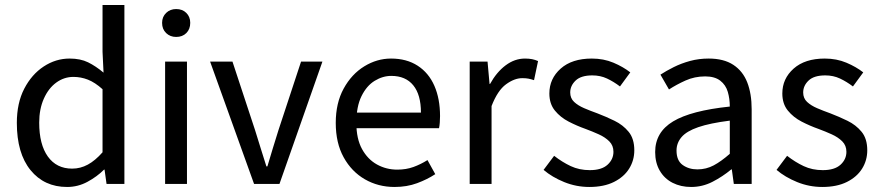

<svg xmlns="http://www.w3.org/2000/svg" viewBox="-20 -732 3503 764"><path d="M247 12Q156 12 101.5 -55Q47 -122 47 -243Q47 -322 76.5 -379Q106 -436 154 -467.5Q202 -499 257 -499Q300 -499 330.5 -484Q361 -469 392 -443L388 -526V-712H475V0H404L396 -57H394Q366 -29 328 -8.5Q290 12 247 12ZM267 -61Q300 -61 329.5 -77Q359 -93 388 -126V-377Q358 -404 330 -415Q302 -426 272 -426Q235 -426 204 -403.5Q173 -381 154.5 -339.5Q136 -298 136 -244Q136 -157 170.5 -109Q205 -61 267 -61Z M637 0V-487H724V0ZM681 -585Q657 -585 641 -600.5Q625 -616 625 -641Q625 -665 641 -680.5Q657 -696 681 -696Q706 -696 721.5 -680.5Q737 -665 737 -641Q737 -616 721.5 -600.5Q706 -585 681 -585Z M991 0 816 -487H905L995 -214Q1006 -178 1017.5 -141.5Q1029 -105 1040 -70H1044Q1054 -105 1065.5 -141.5Q1077 -178 1088 -214L1178 -487H1263L1092 0Z M1550 12Q1485 12 1432 -18.5Q1379 -49 1347.5 -106Q1316 -163 1316 -243Q1316 -322 1347.5 -379.5Q1379 -437 1429.5 -468Q1480 -499 1536 -499Q1598 -499 1642 -470.5Q1686 -442 1708.5 -390.5Q1731 -339 1731 -270Q1731 -257 1730 -244Q1729 -231 1727 -222H1384L1383 -284H1655Q1655 -355 1624.5 -392.5Q1594 -430 1537 -430Q1503 -430 1471 -410.5Q1439 -391 1418.5 -349.5Q1398 -308 1398 -243Q1398 -180 1420.5 -139Q1443 -98 1480 -77.5Q1517 -57 1561 -57Q1596 -57 1625 -67.5Q1654 -78 1681 -95L1712 -39Q1680 -18 1639.5 -3Q1599 12 1550 12Z M1849 0V-487H1920L1928 -398H1930Q1956 -445 1992 -472Q2028 -499 2069 -499Q2085 -499 2097.5 -496.5Q2110 -494 2121 -489L2105 -413Q2093 -417 2083 -419Q2073 -421 2058 -421Q2027 -421 1993.5 -396.5Q1960 -372 1936 -310V0Z M2325 12Q2273 12 2225 -7.5Q2177 -27 2143 -56L2185 -112Q2217 -87 2251 -71Q2285 -55 2327 -55Q2374 -55 2397.5 -76.5Q2421 -98 2421 -128Q2421 -153 2404.5 -169.5Q2388 -186 2362.5 -197.5Q2337 -209 2310 -219Q2276 -231 2243 -248Q2210 -265 2188 -292Q2166 -319 2166 -360Q2166 -419 2211 -459Q2256 -499 2335 -499Q2382 -499 2421 -482.5Q2460 -466 2488 -444L2447 -388Q2422 -407 2395.5 -419.5Q2369 -432 2337 -432Q2292 -432 2270.5 -411.5Q2249 -391 2249 -364Q2249 -341 2264.5 -326.5Q2280 -312 2304.5 -301.5Q2329 -291 2357 -281Q2391 -268 2425 -251.5Q2459 -235 2481.5 -207.5Q2504 -180 2504 -134Q2504 -94 2483.5 -61Q2463 -28 2423 -8Q2383 12 2325 12Z M2730 12Q2689 12 2656.5 -4.5Q2624 -21 2605.5 -52.5Q2587 -84 2587 -127Q2587 -206 2658.5 -249Q2730 -292 2884 -308Q2884 -339 2876 -366.5Q2868 -394 2846 -411Q2824 -428 2786 -428Q2744 -428 2707.5 -411.5Q2671 -395 2642 -376L2608 -435Q2631 -450 2661 -465Q2691 -480 2726 -489.5Q2761 -499 2800 -499Q2860 -499 2898 -474Q2936 -449 2953.5 -404Q2971 -359 2971 -297V0H2900L2892 -58H2890Q2855 -29 2815 -8.5Q2775 12 2730 12ZM2755 -58Q2790 -58 2820 -74Q2850 -90 2884 -120V-252Q2805 -242 2758.5 -226Q2712 -210 2692 -186.5Q2672 -163 2672 -133Q2672 -93 2696.5 -75.5Q2721 -58 2755 -58Z M3252 12Q3200 12 3152 -7.5Q3104 -27 3070 -56L3112 -112Q3144 -87 3178 -71Q3212 -55 3254 -55Q3301 -55 3324.5 -76.5Q3348 -98 3348 -128Q3348 -153 3331.5 -169.5Q3315 -186 3289.5 -197.5Q3264 -209 3237 -219Q3203 -231 3170 -248Q3137 -265 3115 -292Q3093 -319 3093 -360Q3093 -419 3138 -459Q3183 -499 3262 -499Q3309 -499 3348 -482.5Q3387 -466 3415 -444L3374 -388Q3349 -407 3322.5 -419.5Q3296 -432 3264 -432Q3219 -432 3197.5 -411.5Q3176 -391 3176 -364Q3176 -341 3191.5 -326.5Q3207 -312 3231.5 -301.5Q3256 -291 3284 -281Q3318 -268 3352 -251.5Q3386 -235 3408.5 -207.5Q3431 -180 3431 -134Q3431 -94 3410.5 -61Q3390 -28 3350 -8Q3310 12 3252 12Z"/></svg>

Font: Assistant ExtraLight Medium
Style: Regular
Weight: 500
Version: Version 3.000